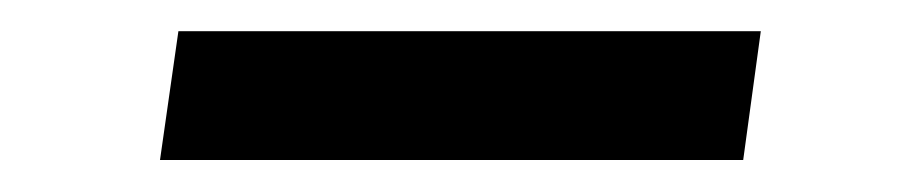

<svg xmlns="http://www.w3.org/2000/svg" viewBox="-20 -368 565 120"><path d="M455.5 -348.5 444.5 -268H80L91.5 -348.5Z"/></svg>

Font: Merriweather 60pt Black
Style: Italic
Weight: 900
Italic angle: -7.8°
Version: Version 2.101